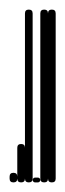

<svg xmlns="http://www.w3.org/2000/svg" viewBox="-20 -380 136 400"><path d="M0 -8H16V-12H0ZM8 -16Q4 -16 2 -14Q0 -12 0 -8Q0 -4 2 -2Q4 0 8 0Q12 0 14 -2Q16 -4 16 -8Q16 -12 14 -14Q12 -16 8 -16ZM8 -20Q4 -20 2 -18Q0 -16 0 -12Q0 -8 2 -6Q4 -4 8 -4Q12 -4 14 -6Q16 -8 16 -12Q16 -16 14 -18Q12 -20 8 -20Z M16 -8H32V-72H16ZM24 -16Q20 -16 18 -14Q16 -12 16 -8Q16 -4 18 -2Q20 0 24 0Q28 0 30 -2Q32 -4 32 -8Q32 -12 30 -14Q28 -16 24 -16ZM24 -80Q20 -80 18 -78Q16 -76 16 -72Q16 -68 18 -66Q20 -64 24 -64Q28 -64 30 -66Q32 -68 32 -72Q32 -76 30 -78Q28 -80 24 -80Z M32 -8H48V-352H32ZM40 -16Q36 -16 34 -14Q32 -12 32 -8Q32 -4 34 -2Q36 0 40 0Q44 0 46 -2Q48 -4 48 -8Q48 -12 46 -14Q44 -16 40 -16ZM40 -360Q36 -360 34 -358Q32 -356 32 -352Q32 -348 34 -346Q36 -344 40 -344Q44 -344 46 -346Q48 -348 48 -352Q48 -356 46 -358Q44 -360 40 -360Z M53 -10Q51 -10 49.5 -8.5Q48 -7 48 -5Q48 -3 49.5 -1.5Q51 0 53 0H59Q61 0 62.5 -1.5Q64 -3 64 -5Q64 -7 62.5 -8.5Q61 -10 59 -10Z M64 -8H80V-352H64ZM72 -16Q68 -16 66 -14Q64 -12 64 -8Q64 -4 66 -2Q68 0 72 0Q76 0 78 -2Q80 -4 80 -8Q80 -12 78 -14Q76 -16 72 -16ZM72 -360Q68 -360 66 -358Q64 -356 64 -352Q64 -348 66 -346Q68 -344 72 -344Q76 -344 78 -346Q80 -348 80 -352Q80 -356 78 -358Q76 -360 72 -360Z M80 -8H96V-352H80ZM88 -16Q84 -16 82 -14Q80 -12 80 -8Q80 -4 82 -2Q84 0 88 0Q92 0 94 -2Q96 -4 96 -8Q96 -12 94 -14Q92 -16 88 -16ZM88 -360Q84 -360 82 -358Q80 -356 80 -352Q80 -348 82 -346Q84 -344 88 -344Q92 -344 94 -346Q96 -348 96 -352Q96 -356 94 -358Q92 -360 88 -360Z"/></svg>

Font: Wavefont ExtraLight
Style: Regular
Weight: 250
Version: Version 3.004;gftools[0.9.33]